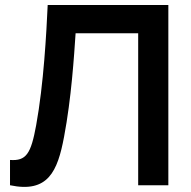

<svg xmlns="http://www.w3.org/2000/svg" viewBox="-20 -740 762 767"><path d="M20 0C171.5 32 210 -54.5 236 -194C265 -346.5 276 -516.5 282 -607H532V0H652.5V-720H170.5C165.5 -609.5 154.5 -404 124.5 -240C103.5 -124 84 -96.5 20 -101Z"/></svg>

Font: Hauora
Style: Bold
Weight: 700
Designer: Wayne Shih
Foundry: WCYS
Version: Version 1.001;hotconv 1.0.109;makeotfexe 2.5.65596